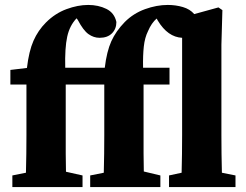

<svg xmlns="http://www.w3.org/2000/svg" viewBox="-20 -757 997 777"><path d="M30 0V-47L85 -58Q86 -96 86.5 -134Q87 -172 87 -210V-415H22V-474L89 -482Q97 -550 115.5 -592Q134 -634 166 -666Q203 -703 249 -720Q295 -737 337 -737Q378 -737 410.5 -721Q443 -705 451 -668Q451 -640 433 -622Q415 -604 383 -604Q359 -604 338 -619Q317 -634 295 -676L290 -683Q262 -654 252 -608.5Q242 -563 244 -483H404Q412 -549 430.5 -590Q449 -631 485 -668Q520 -703 567 -720Q614 -737 659 -737Q691 -737 720 -728.5Q749 -720 766 -700L864 -727L880 -716L876 -576V-210Q876 -172 876.5 -134Q877 -96 878 -58L933 -47V0H664V-47L715 -58Q716 -96 716.5 -134Q717 -172 717 -210V-604Q659 -607 619 -673L614 -682Q593 -664 579 -631Q566 -605 562 -569Q558 -533 559 -483H666V-415H561V-210Q561 -173 561 -136.5Q561 -100 562 -63L629 -47V0H345V-47L400 -58Q401 -96 401.5 -134Q402 -172 402 -210V-415H246V-210Q246 -173 246 -136Q246 -99 247 -62L314 -47V0Z"/></svg>

Font: Source Serif 4
Style: Bold
Weight: 700
Designer: Frank Grießhammer
Foundry: Adobe
Version: Version 4.005;hotconv 1.1.0;makeotfexe 2.6.0